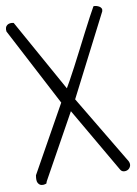

<svg xmlns="http://www.w3.org/2000/svg" viewBox="-94 -893 684 960"><g transform="rotate(-10 247.5 -413.0)"><path d="M63.5 -1Q63.5 -1 55.2 1.5Q46.9 3.9 37.1 1.5Q27.3 -1 21 -12.2Q14.6 -23.4 19.5 -50.8L207 -386.7L-1 -784.2Q-3.9 -806.6 8.8 -815.9Q21.5 -825.2 42 -820.3L247.1 -452.1Q252.9 -460.9 267.6 -487.8Q282.2 -514.6 301.8 -551.3Q321.3 -587.9 342.8 -630.4Q364.3 -672.9 384.8 -712.4Q405.3 -752 422.4 -784.2Q439.5 -816.4 449.2 -833Q455.1 -834 462.9 -832Q470.7 -830.1 477.5 -826.2Q484.4 -822.3 487.8 -815.9Q491.2 -809.6 488.3 -800.8L278.3 -390.6L488.3 -39.1Q495.1 -24.4 490.2 -13.2Q485.4 -2 475.6 2.9Q465.8 7.8 454.6 5.9Q443.4 3.9 437.5 -7.8L247.1 -335.9L67.4 -11.7Z"/></g></svg>

Font: Shadows Into Light Two
Style: Regular
Weight: 400
Designer: Kimberly Geswein
Foundry: Kimberly Geswein
Version: Version 1.003 2012